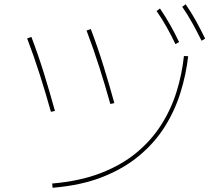

<svg xmlns="http://www.w3.org/2000/svg" viewBox="-20 -857 1040 905"><path d="M867 -592Q857 -505 830.5 -420Q804 -335 756.5 -259.5Q709 -184 636 -123Q563 -62 462.5 -22.5Q362 17 228 28L226 8Q356 -3 454.5 -41Q553 -79 623.5 -137.5Q694 -196 740.5 -269.5Q787 -343 812.5 -425.5Q838 -508 847 -593ZM220 -330Q196 -416 168.5 -502.5Q141 -589 108 -676L128 -683Q161 -596 188 -508.5Q215 -421 239 -334ZM500 -367Q476 -453 448.5 -539.5Q421 -626 388 -713L408 -720Q441 -633 468 -545.5Q495 -458 519 -371ZM807 -649Q788 -689 766 -728.5Q744 -768 718 -805L734 -817Q760 -779 782.5 -739Q805 -699 824 -659ZM930 -665Q910 -706 887.5 -746.5Q865 -787 839 -825L855 -837Q882 -798 904.5 -757Q927 -716 947 -675Z"/></svg>

Font: Murecho Thin Thin
Style: Regular
Weight: 250
Version: Version 1.010